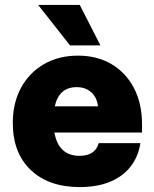

<svg xmlns="http://www.w3.org/2000/svg" viewBox="-20 -744 627 780"><path d="M135 -724H304L388 -559.5H264.5ZM32 -244.5Q32 -326 65.5 -387.5Q99 -449 158.8 -483.5Q218.5 -518 297 -518Q373.5 -518 432 -484Q490.5 -450 523.8 -387Q557 -324 557 -238V-205.5H201Q218 -111 303 -111Q367 -111 381 -162.5H550.5Q537 -78 473 -31Q409 16 304.5 16Q177.5 16 104.8 -53.5Q32 -123 32 -244.5ZM291.5 -390Q220 -390 202.5 -312H378Q374 -348 350.8 -369Q327.5 -390 291.5 -390Z"/></svg>

Font: Overused Grotesk ExtraBold
Style: Regular
Weight: 800
Version: Version 0.004